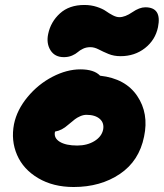

<svg xmlns="http://www.w3.org/2000/svg" viewBox="-20 -747 656 769"><path d="M235.8 -518.1Q199.7 -518.1 182.4 -545.4Q165 -572.8 172.9 -610.8Q183.1 -659.7 220.2 -693.4Q257.3 -727.1 317.9 -727.1Q344.7 -727.1 367.9 -719.5Q391.1 -711.9 404.1 -702.6Q417 -693.4 431.6 -685.8Q446.3 -678.2 458 -678.2Q481 -678.2 509.8 -698Q538.6 -717.8 562 -717.8Q628.9 -717.8 612.8 -638.2Q602.1 -586.9 560.8 -554.4Q519.5 -522 462.9 -522Q436 -522 414.3 -531Q392.6 -540 375.2 -549.1Q357.9 -558.1 341.8 -558.1Q325.7 -558.1 312.5 -551.8Q299.3 -545.4 291.3 -538.1Q283.2 -530.8 268.6 -524.4Q253.9 -518.1 235.8 -518.1ZM274.9 2Q192.9 2 133.1 -33.4Q73.2 -68.8 48.3 -126.5Q23.4 -184.1 36.1 -250Q47.9 -307.1 90.3 -358.4Q132.8 -409.7 190.2 -439.5Q247.6 -469.2 301.8 -469.2Q356.9 -469.2 380.9 -443.8Q482.4 -432.6 529.5 -362.8Q576.7 -293 557.1 -200.2Q537.6 -102.5 460.2 -50.3Q382.8 2 274.9 2ZM200.2 -219.2Q194.8 -194.3 219.2 -179.2Q243.7 -164.1 289.1 -164.1Q329.1 -164.1 358.2 -181.9Q387.2 -199.7 393.1 -228Q397.9 -254.9 379.4 -271Q360.8 -287.1 326.2 -287.1Q314 -287.1 301.3 -281.5Q288.6 -275.9 280.3 -269.5Q272 -263.2 252.9 -247.1Q228 -224.6 201.2 -220.2Z"/></svg>

Font: Shantell Sans Irregular Bouncy
Style: Italic
Weight: 800
Italic angle: -11.31°
Designer: Stephen Nixon, Anya Danilova, Shantell Martin
Foundry: Arrow Type
Version: Version 1.006;[9816181b4]